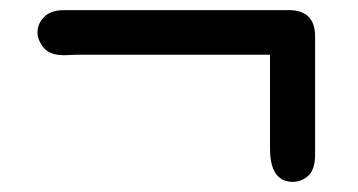

<svg xmlns="http://www.w3.org/2000/svg" viewBox="-20 -421 706 379"><path d="M54 -357Q54 -374 67 -387.5Q80 -401 107 -401H550Q602 -401 602 -349V-117Q602 -86 588.5 -74Q575 -62 558 -62Q513 -62 513 -128V-313H130Q127 -313 119.5 -312.5Q112 -312 107 -312Q78 -312 66 -327Q54 -342 54 -357Z"/></svg>

Font: Coval
Style: ExtraBold
Weight: 800
Foundry: Context Ltd
Version: Version 001.000